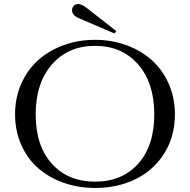

<svg xmlns="http://www.w3.org/2000/svg" viewBox="-20 -911 936 946"><path d="M448.2 15.1Q365.7 15.1 293.5 -10.5Q221.2 -36.1 168.2 -82.3Q115.2 -128.4 84.7 -197.3Q54.2 -266.1 54.2 -348.1Q54.2 -429.2 84.7 -498.3Q115.2 -567.4 168.2 -614.7Q221.2 -662.1 293.5 -688.5Q365.7 -714.8 448.2 -714.8Q530.3 -714.8 602.5 -688.5Q674.8 -662.1 727.8 -614.7Q780.8 -567.4 811.3 -498.3Q841.8 -429.2 841.8 -348.1Q841.8 -238.8 789.3 -155.3Q736.8 -71.8 647.9 -28.3Q559.1 15.1 448.2 15.1ZM155.8 -348.1Q155.8 -192.9 235.4 -104.5Q314.9 -16.1 448.2 -16.1Q582 -16.1 661.1 -104.5Q740.2 -192.9 740.2 -348.1Q740.2 -502 660.6 -593.5Q581.1 -685.1 448.2 -685.1Q315.9 -685.1 235.8 -593.3Q155.8 -501.5 155.8 -348.1ZM335 -860.8Q335 -873 343 -882.1Q351.1 -891.1 366.2 -891.1Q382.3 -891.1 408.2 -871.1L553.2 -757.8L543.9 -746.1L370.1 -820.8Q335 -835.4 335 -860.8Z"/></svg>

Font: Messapia
Style: Regular
Weight: 400
Designer: Luca Marsano
Foundry: Collletttivo
Version: Version 1.000;FEAKit 1.0